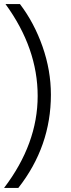

<svg xmlns="http://www.w3.org/2000/svg" viewBox="-27 -727 350 943"><path d="M-7 196Q158 -21 158 -255.5Q158 -490 0 -707H71Q141 -615 182 -498Q223 -381 223 -262Q223 -8 63 196Z"/></svg>

Font: Hind Kochi Light
Style: Regular
Weight: 300
Designer: Dhruvi Tolia
Foundry: Indian Type Foundry
Version: Version 0.702;PS 1.0;hotconv 1.0.81;makeotf.lib2.5.63406